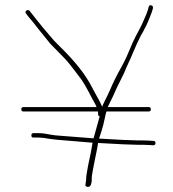

<svg xmlns="http://www.w3.org/2000/svg" viewBox="-20 -674 671 744"><path d="M558.5 -112 573.5 -111C579.5 -111 582.5 -113.8 582.5 -119.5C582.5 -125.2 579.8 -128 574.5 -128L559.5 -129C548.8 -129.7 532.6 -130 510.8 -130C488.9 -130 442.5 -132.3 363.8 -137C365.4 -142.3 368.6 -152 373.3 -165.9C378 -179.9 382.7 -198.7 387.5 -222.5C389.2 -230.8 390.8 -237.3 392.5 -242H556.5C561.8 -242 564.5 -244.8 564.5 -250.5C564.5 -256.2 561.8 -259 556.5 -259H397.5C401.7 -268.3 406.2 -277.8 411.2 -287.5C416.2 -297.2 421.2 -307.8 426.2 -319.5C431.2 -331.2 436.5 -342.2 441.9 -352.5C447.3 -362.8 453.5 -375.5 460.6 -390.5C466.7 -405.5 472.3 -418.8 478 -430.5C483.7 -442.2 489.3 -455 495 -469C500.7 -483 505.7 -494.5 510 -503.5C514.3 -512.5 518.3 -520.8 522 -528.5C525.7 -536.2 529.8 -543.7 534.5 -551C537.8 -558.3 540.8 -564.2 543.5 -568.5C546.2 -572.8 551.2 -584.1 558.7 -602.4C566.2 -620.7 570.7 -633.2 572.2 -639.9C574.1 -647.8 571.8 -652.3 565.5 -653.5C560.2 -654.5 557 -652.1 555.9 -646.4C554.8 -640.6 552 -631.8 547.5 -620C543.5 -611.3 539.5 -602.1 535.6 -592.4C531.7 -582.6 526.3 -571.5 519.5 -559C509.2 -540.1 500.8 -523.7 494.5 -510C490.5 -501.3 485.7 -490 480 -476C474.3 -462 465.1 -440.9 449.6 -412.7C433.5 -384.5 419.1 -355.4 406.3 -325.5C401.3 -313.8 395 -300.7 387.5 -286C380 -271.3 376.3 -262.7 376.3 -260C374.6 -264 370.8 -271.8 365 -283.5C362.5 -288.5 359.2 -294.5 355 -301.5C350.8 -308.5 344.6 -320 336.3 -336C312.9 -382.7 272.9 -433.9 216.3 -489.5C207.1 -498.5 198.3 -507.3 190 -516L145.5 -568C138.8 -576 131.5 -585.2 123.5 -595.5C115.5 -605.8 108.5 -614.7 102.5 -622L94.5 -632C90.5 -636 86.3 -636.2 82 -632.5C77.7 -628.8 77.5 -625 81.5 -621L89.5 -610C99.7 -598.6 114.1 -581 132.5 -557L174.5 -505C192.7 -485.9 212.2 -466.6 231 -447.1C242.5 -435.2 263.1 -409.4 292.7 -369.6C302.9 -356 317.2 -331.1 335.6 -295C339.4 -287.7 343.3 -280.4 347.5 -273.3C351.7 -266.1 353.8 -261.4 353.8 -259H70.5C65.2 -259 62.5 -256.2 62.5 -250.5C62.5 -244.8 65.2 -242 70.5 -242H360V-231.5C360 -227.2 362.1 -224.3 366.3 -223L342.5 -138C320.8 -139.3 299.4 -141 278.1 -143C256.9 -145 237.5 -146.5 220 -147.5C202.5 -148.5 187.9 -150 177.5 -152C158.8 -156 143.2 -158 130.5 -158H109.5C104.2 -158 101.5 -155.2 101.5 -149.5C101.5 -143.8 104.2 -141 109.5 -141H130.5C140.4 -141 155.2 -139.2 175 -135.5C184.4 -133.8 208.4 -131.6 245.1 -128.8C281.9 -126.1 313.1 -123.5 338.7 -121C334.9 -96.5 329.5 -68.8 322.5 -38C320.8 -30.7 319.6 -24 318.8 -18C317.9 -12 316.9 -5.7 315.6 1C314.4 7.7 313.8 13 314 17C314.2 21 313.3 28.7 311.2 40C309.6 45.3 312.1 48.7 318.7 50C325.4 51.3 330 48.3 332.5 40.9C335 33.5 336.1 26.7 335.6 20.5C335.2 14.8 335.6 8.8 336.9 2.5C338.1 -3.8 339.2 -9.8 340 -15.5C340.8 -21.2 342.1 -27.7 343.7 -35C345.4 -42.3 347.1 -50.7 348.7 -60C350.4 -69.3 352.3 -78.7 354.4 -88C356.5 -97.3 358.3 -108 360 -120C441.7 -115.3 489.3 -113 511 -113C532.7 -113 548.5 -112.7 558.5 -112Z"/></svg>

Font: Proton
Style: BkExt
Weight: 500
Version: Version 1.017